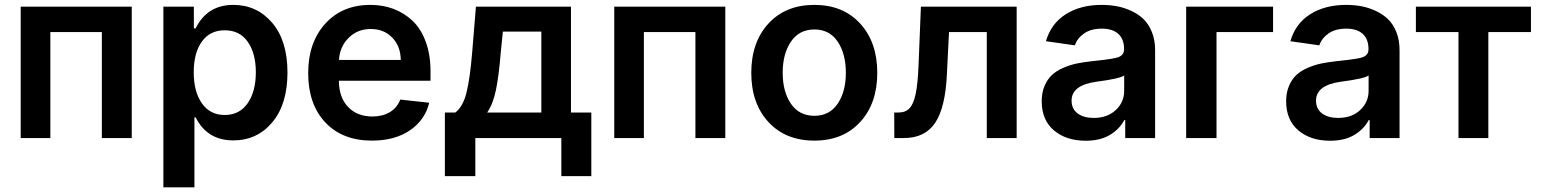

<svg xmlns="http://www.w3.org/2000/svg" viewBox="-20 -573 6411 797"><path d="M65.9 0V-545.4H526.9V0H402.8V-439.9H189V0Z M658.2 204.6V-545.4H784.7V-455.1H792Q840.3 -552.7 948.2 -552.7Q1046.4 -552.7 1109.9 -478.3Q1173.3 -403.8 1173.3 -272Q1173.3 -140.6 1110.4 -65.4Q1047.4 9.8 948.2 9.8Q840.3 9.8 792 -85.9H787.1V204.6ZM912.6 -95.7Q974.6 -95.7 1008.3 -144.8Q1042 -193.8 1042 -272.9Q1042 -351.6 1008.5 -399.4Q975.1 -447.3 912.6 -447.3Q851.6 -447.3 817.9 -400.4Q784.2 -353.5 784.2 -272.9Q784.2 -192.4 818.1 -144Q852.1 -95.7 912.6 -95.7Z M1524.4 10.7Q1401.4 10.7 1330.3 -64.9Q1259.3 -140.6 1259.3 -269.5Q1259.3 -396.5 1330.1 -474.6Q1400.9 -552.7 1517.6 -552.7Q1569.3 -552.7 1613.5 -536.1Q1657.7 -519.5 1692.4 -486.8Q1727.1 -454.1 1747.1 -400.1Q1767.1 -346.2 1767.1 -276.9V-237.8H1386.7Q1387.2 -168.5 1425 -128.9Q1462.9 -89.4 1525.9 -89.4Q1567.9 -89.4 1598.1 -107.4Q1628.4 -125.5 1641.6 -159.7L1761.7 -146.5Q1744.1 -74.2 1681.2 -31.7Q1618.2 10.7 1524.4 10.7ZM1387.2 -324.2H1643.6Q1643.1 -380.4 1608.6 -416.5Q1574.2 -452.6 1519.5 -452.6Q1463.4 -452.6 1426.8 -415.5Q1390.1 -378.4 1387.2 -324.2Z M1826.7 158.2V-106H1870.1Q1902.3 -130.4 1916.7 -189.7Q1931.2 -249 1939.9 -354.5L1955.6 -545.4H2350.1V-106H2434.6V158.2H2310.1V0H1953.1V158.2ZM2002.4 -106H2227.1V-441.9H2067.4L2058.6 -354.5Q2050.8 -258.3 2038.8 -200Q2026.9 -141.6 2002.4 -106Z M2529.8 0V-545.4H2990.7V0H2866.7V-439.9H2652.8V0Z M3098.6 -270.5Q3098.6 -397.9 3169.9 -475.3Q3241.2 -552.7 3360.4 -552.7Q3479.5 -552.7 3550.5 -475.3Q3621.6 -397.9 3621.6 -270.5Q3621.6 -143.6 3550.5 -66.4Q3479.5 10.7 3360.4 10.7Q3241.2 10.7 3169.9 -66.4Q3098.6 -143.6 3098.6 -270.5ZM3360.8 -92.3Q3423.3 -92.3 3457.3 -142.6Q3491.2 -192.9 3491.2 -271Q3491.2 -349.6 3457.3 -400.1Q3423.3 -450.7 3360.8 -450.7Q3297.4 -450.7 3263.2 -400.1Q3229 -349.6 3229 -271Q3229 -192.4 3263.2 -142.3Q3297.4 -92.3 3360.8 -92.3Z M3692.4 0 3691.9 -106H3710.4Q3739.3 -106 3755.9 -124Q3772.5 -142.1 3781.2 -184.3Q3790 -226.6 3793 -304.2L3802.7 -545.4H4200.2V0H4076.2V-439.9H3919.4L3910.6 -264.2Q3904.3 -127 3862.1 -63.5Q3819.8 0 3732.4 0Z M4486.8 11.2Q4405.8 11.2 4355 -31.7Q4304.2 -74.7 4304.2 -152.8Q4304.2 -188.5 4315.9 -216.1Q4327.6 -243.7 4346.2 -261.2Q4364.7 -278.8 4392.8 -291Q4420.9 -303.2 4448.5 -309.1Q4476.1 -314.9 4511.2 -318.8Q4517.6 -319.3 4529.3 -320.8Q4604.5 -328.6 4623 -335.9Q4646 -345.2 4646 -367.7V-370.1Q4646 -410.6 4622.1 -432.4Q4598.1 -454.1 4553.7 -454.1Q4509.3 -454.1 4480.7 -434.6Q4452.1 -415 4441.9 -384.8L4321.8 -401.9Q4342.8 -475.1 4404.1 -513.9Q4465.3 -552.7 4553.2 -552.7Q4585.9 -552.7 4616.2 -547.1Q4646.5 -541.5 4676 -527.8Q4705.6 -514.2 4727.1 -493.4Q4748.5 -472.7 4761.7 -439.7Q4774.9 -406.7 4774.9 -365.2V0H4650.9V-74.7H4647Q4627.4 -37.1 4587.2 -12.9Q4546.9 11.2 4486.8 11.2ZM4520 -83.5Q4576.7 -83.5 4611.6 -116.2Q4646.5 -148.9 4646.5 -195.8V-259.8Q4630.4 -246.6 4528.8 -233.4Q4428.2 -218.8 4428.2 -155.3Q4428.2 -120.6 4453.4 -102.1Q4478.5 -83.5 4520 -83.5Z M5264.6 -545.4V-439.9H5029.8V0H4903.8V-545.4Z M5501.5 11.2Q5420.4 11.2 5369.6 -31.7Q5318.8 -74.7 5318.8 -152.8Q5318.8 -188.5 5330.6 -216.1Q5342.3 -243.7 5360.8 -261.2Q5379.4 -278.8 5407.5 -291Q5435.5 -303.2 5463.1 -309.1Q5490.7 -314.9 5525.9 -318.8Q5532.2 -319.3 5543.9 -320.8Q5619.1 -328.6 5637.7 -335.9Q5660.6 -345.2 5660.6 -367.7V-370.1Q5660.6 -410.6 5636.7 -432.4Q5612.8 -454.1 5568.4 -454.1Q5523.9 -454.1 5495.4 -434.6Q5466.8 -415 5456.5 -384.8L5336.4 -401.9Q5357.4 -475.1 5418.7 -513.9Q5480 -552.7 5567.9 -552.7Q5600.6 -552.7 5630.9 -547.1Q5661.1 -541.5 5690.7 -527.8Q5720.2 -514.2 5741.7 -493.4Q5763.2 -472.7 5776.4 -439.7Q5789.6 -406.7 5789.6 -365.2V0H5665.5V-74.7H5661.6Q5642.1 -37.1 5601.8 -12.9Q5561.5 11.2 5501.5 11.2ZM5534.7 -83.5Q5591.3 -83.5 5626.2 -116.2Q5661.1 -148.9 5661.1 -195.8V-259.8Q5645 -246.6 5543.5 -233.4Q5442.9 -218.8 5442.9 -155.3Q5442.9 -120.6 5468 -102.1Q5493.2 -83.5 5534.7 -83.5Z M5857.4 -439.9V-545.4H6335V-439.9H6158.2V0H6034.2V-439.9Z"/></svg>

Font: Interop SemBd
Style: Regular
Weight: 600
Designer: Rasmus Andersson, Google, Jang Haemin
Foundry: jhaemin
Version: Version 1.007